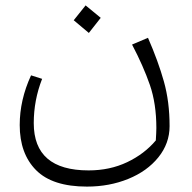

<svg xmlns="http://www.w3.org/2000/svg" viewBox="-20 -445 712 711"><path d="M608 22Q608 86 566.5 137.5Q525 189 455 217.5Q385 246 302 246Q174 246 113.5 185Q53 124 53 18Q53 -75 95 -166L136 -153Q105 -74 105 11Q105 186 308 186Q387 186 451 155.5Q515 125 557 75Q559 43 559 29Q559 -61 535 -130.5Q511 -200 469 -280L528 -305Q566 -218 587 -143Q608 -68 608 22ZM253 -370 297 -425 353 -379 309 -323Z"/></svg>

Font: FiraGO Light
Style: Italic
Weight: 300
Italic angle: -8°
Designer: bBox Type GmbH
Foundry: bBox Type GmbH
Version: Version 1.001